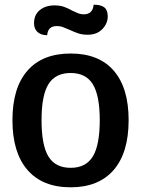

<svg xmlns="http://www.w3.org/2000/svg" viewBox="-20 -788 601 818"><path d="M33 -276Q33 -414 97 -487Q161 -560 281 -560Q401 -560 464.5 -487Q528 -414 528 -276Q528 -137 464 -63.5Q400 10 281 10Q161 10 97 -64Q33 -138 33 -276ZM405 -276Q405 -381 375.5 -429Q346 -477 281 -477Q216 -477 186.5 -429.5Q157 -382 157 -276Q157 -169 186.5 -121Q216 -73 281 -73Q346 -73 375.5 -121.5Q405 -170 405 -276ZM125 -689Q125 -725 149.5 -745Q174 -765 212 -765Q234 -765 251 -759.5Q268 -754 287 -743Q304 -735 314 -731Q324 -727 337 -727Q375 -727 379 -768Q410 -768 424.5 -756.5Q439 -745 439 -718Q439 -688 416 -664Q393 -640 354 -640Q331 -640 314.5 -645.5Q298 -651 276 -661Q258 -669 247 -673Q236 -677 222 -677Q184 -677 181 -638Q155 -638 140 -651.5Q125 -665 125 -689Z"/></svg>

Font: Krub SemiBold
Style: Regular
Weight: 600
Version: Version 1.000; ttfautohint (v1.6)